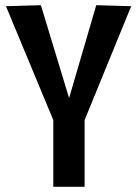

<svg xmlns="http://www.w3.org/2000/svg" viewBox="-20 -722 531 742"><path d="M186 0V-258L3 -698L138 -702L247 -343L352 -702L487 -698L307 -258V0Z"/></svg>

Font: Georama Semi Condensed SemiBold
Style: Regular
Weight: 600
Width: 4
Designer: Jean-Baptiste Levee
Foundry: Production Type
Version: Version 1.000